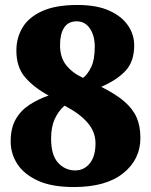

<svg xmlns="http://www.w3.org/2000/svg" viewBox="-20 -744 609 774"><path d="M278 10Q188 10 132 -16Q76 -42 49.5 -83.5Q23 -125 23 -174Q23 -227 43 -262.5Q63 -298 98 -321Q133 -344 176 -359Q117 -391 81.5 -432Q46 -473 46 -540Q46 -591 70.5 -632.5Q95 -674 149.5 -699Q204 -724 292 -724Q369 -724 419.5 -701.5Q470 -679 495.5 -642Q521 -605 521 -561Q521 -496 486 -458.5Q451 -421 388 -394Q446 -365 480.5 -335.5Q515 -306 530.5 -271Q546 -236 546 -188Q546 -101 476.5 -45.5Q407 10 278 10ZM315 -430Q334 -445 348 -474.5Q362 -504 362 -556Q362 -600 342.5 -629Q323 -658 289 -658Q255 -658 238.5 -632.5Q222 -607 222 -562Q222 -512 247.5 -480.5Q273 -449 315 -430ZM283 -57Q319 -57 342 -85.5Q365 -114 365 -166Q365 -213 332 -250.5Q299 -288 240 -318Q215 -296 200.5 -264Q186 -232 186 -185Q186 -118 214.5 -87.5Q243 -57 283 -57Z"/></svg>

Font: Noto Serif Devanagari Black
Style: Regular
Weight: 900
Designer: Universal Thirst, Indian Type Foundry and the Monotype Design Team
Foundry: Monotype Imaging Inc.
Version: Version 2.004; ttfautohint (v1.8.4.7-5d5b)